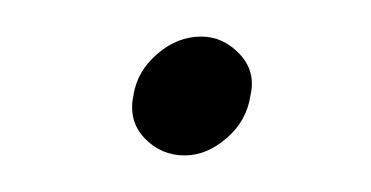

<svg xmlns="http://www.w3.org/2000/svg" viewBox="-20 -85 203 105"><path d="M53 -33Q55 -46 66 -55.5Q77 -65 90 -65Q102 -65 111 -55.5Q120 -46 117 -33Q115 -19 104 -9.5Q93 0 81 0Q68 0 59 -9.5Q50 -19 53 -33Z"/></svg>

Font: Josefin Slab
Style: Italic
Weight: 400
Italic angle: -12°
Designer: Santiago Orozco
Foundry: Typemade
Version: Version 2.000